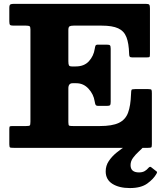

<svg xmlns="http://www.w3.org/2000/svg" viewBox="-20 -770 858 1000"><path d="M115.5 -636.5H50Q35 -636.5 31.8 -641Q28.5 -645.5 28.5 -659.5V-728Q28.5 -743.5 33.8 -746.8Q39 -750 53.5 -750H738.5Q754 -750 757.5 -745.5Q761 -741 761 -726V-490.5Q761 -476.5 759.2 -473.8Q757.5 -471 743.5 -471H668.5Q657.5 -471 655 -476Q652.5 -481 652.5 -491Q651 -544.5 638.5 -576.5Q626 -608.5 595.5 -622.5Q565 -636.5 510 -636.5H363Q348.5 -636.5 342.2 -632.8Q336 -629 336 -613.5V-451Q336 -435 339.2 -429.5Q342.5 -424 354.5 -424H374.5Q418.5 -424 443.2 -451.2Q468 -478.5 473.5 -516Q475 -527 477.5 -532.2Q480 -537.5 490 -537.5H535Q549 -537.5 552.8 -533.8Q556.5 -530 556.5 -516V-239.5Q556.5 -226.5 553.2 -222.5Q550 -218.5 537 -218.5H493Q480.5 -218.5 477.8 -224.2Q475 -230 473 -242.5Q467.5 -279 441.2 -307.8Q415 -336.5 377.5 -336.5H358Q336 -336.5 336 -309.5V-134Q336 -117.5 340.5 -115.5Q345 -113.5 361.5 -113.5H500Q564 -113.5 598.5 -129.8Q633 -146 646.8 -182.5Q660.5 -219 662.5 -280.5Q663 -297.5 665 -301.8Q667 -306 684 -306H751.5Q766.5 -306 768.8 -302.2Q771 -298.5 771 -284V-19Q771 -5 768 -2.5Q765 0 751 0H52Q38 0 33.2 -1.5Q28.5 -3 28.5 -18V-98Q28.5 -110 31.5 -111.8Q34.5 -113.5 46.5 -113.5H115Q131.5 -113.5 135 -116.5Q138.5 -119.5 138.5 -136.5V-617Q138.5 -630.5 134 -633.5Q129.5 -636.5 115.5 -636.5ZM656.5 209.5Q600.5 209.5 565.5 187.5Q530.5 165.5 530.5 122.5Q530.5 93 546.5 69Q562.5 45 587 25Q611.5 5 637.5 -11.2Q663.5 -27.5 683.5 -41Q692 -46.5 703.5 -42.2Q715 -38 718.5 -35Q730 -25.5 733.8 -20.8Q737.5 -16 731.5 -9.5Q720 3.5 703 19Q686 34.5 673 52Q660 69.5 660 90Q660 128 704 128Q722 128 733.8 121Q745.5 114 753 104.5Q761 95.5 767.5 101L793 121Q798 124 798 126.5Q798 129 795 135Q780 162 747.2 185.8Q714.5 209.5 656.5 209.5Z"/></svg>

Font: Besley* Heavy
Style: Regular
Weight: 800
Designer: Owen Earl
Foundry: indestructible type*
Version: Version 3.000; ttfautohint (v1.8.3)